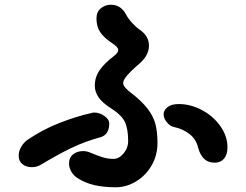

<svg xmlns="http://www.w3.org/2000/svg" viewBox="-20 -783 1040 812"><path d="M306 -31Q291 -41 281.5 -57.5Q272 -74 272 -91Q272 -117 289.5 -130.5Q307 -144 331 -144Q346 -144 358 -139Q394 -124 415.5 -117.5Q437 -111 460 -111Q483 -111 502.5 -134Q522 -157 522 -187Q522 -238 508 -267.5Q494 -297 448 -326Q412 -349 396.5 -372Q381 -395 381 -421Q381 -457 401.5 -486.5Q422 -516 463 -547Q480 -560 480 -572Q480 -584 452 -602Q419 -624 403.5 -647.5Q388 -671 388 -705Q388 -733 406.5 -748Q425 -763 449 -763Q491 -763 513 -722Q521 -706 537.5 -687.5Q554 -669 570 -658Q610 -631 610 -590Q610 -568 598 -547Q586 -526 557 -503Q536 -485 518.5 -465Q501 -445 501 -432Q501 -422 511 -411Q521 -400 532 -392Q579 -356 604 -323.5Q629 -291 637.5 -257.5Q646 -224 646 -178Q646 -126 621 -83Q596 -40 555 -15.5Q514 9 470 9Q419 9 379.5 0Q340 -9 306 -31ZM818 -158Q810 -194 781.5 -216Q753 -238 719 -245Q699 -249 685.5 -266Q672 -283 672 -299Q672 -317 688.5 -330Q705 -343 736 -343Q786 -343 834 -317.5Q882 -292 912 -249.5Q942 -207 942 -160Q942 -129 927.5 -112Q913 -95 888 -95Q861 -95 844 -110.5Q827 -126 818 -158ZM59 -124Q59 -145 70.5 -163.5Q82 -182 97 -192Q160 -235 231.5 -263Q303 -291 367 -305Q371 -307 379 -307Q401 -307 421.5 -292.5Q442 -278 442 -261Q442 -214 406 -203Q340 -185 282.5 -157.5Q225 -130 154 -87Q136 -76 115 -76Q90 -76 74.5 -89Q59 -102 59 -124Z"/></svg>

Font: Tsukimi Rounded
Style: Bold
Weight: 700
Designer: Takashi Funayama
Foundry: Takashi Funayama
Version: Version 1.032; ttfautohint (v1.8.3)